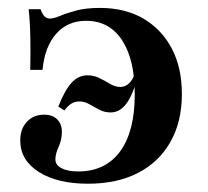

<svg xmlns="http://www.w3.org/2000/svg" viewBox="-20 -448 520 480"><path d="M200 11.3Q123.4 11.3 77 -18.1Q30.6 -47.6 30.6 -96.8Q30.6 -125.8 47.2 -143.5Q63.7 -161.3 90.3 -161.3Q111.3 -161.3 123 -149.6Q134.7 -137.9 134.7 -118.5Q134.7 -98.4 126.6 -81Q118.5 -63.7 118.5 -49.2Q118.5 -35.5 133.9 -27.4Q149.2 -19.4 175.8 -19.4Q243.5 -19.4 280.2 -69.4Q316.9 -119.4 316.9 -212.1Q316.9 -299.2 285.1 -347.6Q253.2 -396 195.2 -396Q149.2 -396 120.6 -363.7Q91.9 -331.5 86.3 -273.4H55.6Q56.5 -315.3 56 -344Q55.6 -372.6 54.4 -391.9Q53.2 -411.3 51.6 -425H81.5Q85.5 -412.9 91.1 -407.3Q96.8 -401.6 104.8 -401.6Q114.5 -401.6 130.6 -408.5Q146.8 -415.3 171 -421.8Q195.2 -428.2 229.8 -428.2Q292.7 -428.2 338.3 -401.6Q383.9 -375 409.3 -327Q434.7 -279 434.7 -212.9Q434.7 -143.5 406 -93.1Q377.4 -42.7 325 -15.7Q272.6 11.3 200 11.3ZM317.7 -265.3 323.4 -253.2Q311.3 -208.9 295.2 -187.9Q279 -166.9 256.5 -166.9Q241.1 -166.9 228.2 -173.8Q215.3 -180.6 203.2 -187.5Q191.1 -194.4 178.2 -194.4Q166.9 -194.4 158.1 -188.7Q149.2 -183.1 141.1 -171.8L125.8 -181.5Q141.9 -222.6 158.9 -241.1Q175.8 -259.7 198.4 -259.7Q215.3 -259.7 229.4 -252.4Q243.5 -245.2 256 -237.9Q268.5 -230.6 280.6 -230.6Q292.7 -230.6 302.4 -239.5Q312.1 -248.4 317.7 -265.3Z"/></svg>

Font: Playfair
Style: Bold
Weight: 700
Designer: Claus Eggers Sørensen
Foundry: Claus Eggers Sørensen
Version: Version 2.001;gftools[0.9.30]